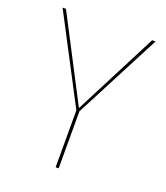

<svg xmlns="http://www.w3.org/2000/svg" viewBox="-127 -770 743 858"><g transform="rotate(20 244.0 -340.5)"><path d="M465.1 -680.9H449L245.1 -284.1L39 -680.9H22.9L237.7 -270.6V0H252.1V-271Z"/></g></svg>

Font: Fira Sans Hair
Style: Regular
Weight: 100
Designer: bBox Type GmbH & Carrois Corporate GbR & Edenspiekermann AG
Foundry: bBox Type GmbH & Carrois Corporate GbR & Edenspiekermann AG
Version: Version 4.300;PS 004.300;hotconv 1.0.88;makeotf.lib2.5.64775